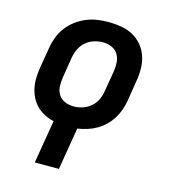

<svg xmlns="http://www.w3.org/2000/svg" viewBox="-110 -617 821 922"><g transform="rotate(15 300.0 -156.5)"><path d="M148 215 184 0Q160 -5 137.5 -16.5Q115 -28 98 -45Q81 -62 70 -84Q59 -106 54 -130.5Q49 -155 50 -181Q51 -207 55 -233L72 -333Q76 -360 86 -387Q96 -414 114 -438Q132 -462 156 -480Q180 -498 207 -509Q234 -520 261.5 -524Q289 -528 317 -528Q349 -528 380.5 -522.5Q412 -517 438.5 -502.5Q465 -488 484.5 -464.5Q504 -441 513.5 -412Q523 -383 523.5 -351Q524 -319 518 -287L502 -187Q498 -163 490 -140Q482 -117 468.5 -95.5Q455 -74 436.5 -56Q418 -38 396 -25.5Q374 -13 350 -5.5Q326 2 303 5L268 215ZM258 -93Q280 -93 302 -100Q324 -107 342.5 -122.5Q361 -138 371 -159.5Q381 -181 384 -203L401 -303Q405 -327 403.5 -350Q402 -373 391 -391Q380 -409 359.5 -418Q339 -427 315 -427Q293 -427 271 -420Q249 -413 231 -397.5Q213 -382 203 -360.5Q193 -339 189 -317L173 -217Q169 -193 170 -170Q171 -147 182 -129Q193 -111 213.5 -102Q234 -93 258 -93Z"/></g></svg>

Font: Iosevka Aile
Style: Bold Italic
Weight: 700
Italic angle: -9°
Designer: Belleve Invis
Foundry: Belleve Invis
Version: Version 28.0.1; ttfautohint (v1.8.4)